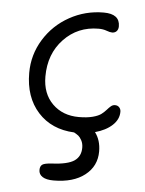

<svg xmlns="http://www.w3.org/2000/svg" viewBox="-52 -537 598 793"><g transform="rotate(5 247.5 -140.5)"><path d="M199.2 213.9Q169.4 213.9 153.8 203.9Q138.2 193.8 138.2 175.8Q138.2 159.7 147.7 153.1Q157.2 146.5 186 145Q252.9 141.6 279.5 123.3Q306.2 105 306.2 68.8Q306.2 51.3 299.1 38.3Q292 25.4 285.6 20.5Q279.3 15.6 267.1 8.8Q172.9 4.4 116.9 -57.6Q61 -119.6 61 -220.2Q61 -295.4 100.1 -358.9Q139.2 -422.4 204.6 -458.7Q270 -495.1 346.2 -495.1Q413.1 -495.1 413.1 -443.8Q413.1 -431.2 406.2 -423.6Q399.4 -416 387.2 -416Q378.4 -416 364 -421.4Q349.6 -426.8 331.1 -426.8Q244.6 -426.8 186.8 -366Q128.9 -305.2 128.9 -210.9Q128.9 -140.1 171.4 -98.1Q213.9 -56.2 280.8 -56.2Q314.5 -56.2 338.4 -62.5Q362.3 -68.8 374 -78.1Q385.7 -87.4 393.6 -96.4Q401.4 -105.5 408.9 -111.8Q416.5 -118.2 425.8 -118.2Q437 -118.2 443.6 -110.8Q450.2 -103.5 450.2 -92.8Q450.2 -61 423.8 -36.6Q397.5 -12.2 353 0Q377 31.7 377 78.1Q377 139.2 329.3 176.5Q281.7 213.9 199.2 213.9Z"/></g></svg>

Font: Shantell Sans Normal
Style: Regular
Weight: 300
Designer: Stephen Nixon, Anya Danilova, Shantell Martin
Foundry: Arrow Type
Version: Version 1.006;[559af2be0]